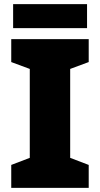

<svg xmlns="http://www.w3.org/2000/svg" viewBox="-20 -902 480 922"><path d="M398 -882H43V-767H398ZM406 0V-110L317 -144V-571L406 -604V-714H34V-604L123 -571V-144L34 -110V0Z"/></svg>

Font: Noto Sans Gujarati Black
Style: Regular
Weight: 900
Designer: Jelle Bosma - Monotype Design Team, Universal Thirst
Foundry: Monotype Imaging Inc.
Version: Version 2.106